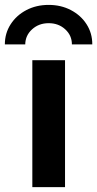

<svg xmlns="http://www.w3.org/2000/svg" viewBox="-44 -771 400 791"><path d="M89.2 0V-523.1H223.9V0ZM156.4 -750.8Q207.3 -750.8 248.1 -729.4Q289 -708 312.7 -671Q336.4 -634 336.2 -588.2H252.2Q252.2 -625.1 224.6 -650.3Q197.1 -675.5 156.5 -675.5Q116.1 -675.5 88.3 -650.3Q60.5 -625.1 60 -588.2H-24Q-24 -634 -0.1 -671Q23.7 -708 64.6 -729.4Q105.6 -750.8 156.4 -750.8Z"/></svg>

Font: Reddit Sans
Style: Regular
Weight: 400
Designer: Stephen Hutchings
Foundry: Reddit
Version: Version 1.014